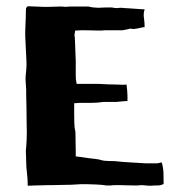

<svg xmlns="http://www.w3.org/2000/svg" viewBox="-20 -578 565 616"><path d="M444 -548Q441 -539 441 -530Q441 -525 442.5 -515Q444 -505 444 -491Q440 -491 429.5 -488.5Q419 -486 410 -485Q406 -485 402.5 -485.5Q399 -486 398 -486Q394 -486 393 -485L374 -481H318Q311 -480 304.5 -480Q298 -480 292 -480Q286 -480 275 -480.5Q264 -481 243 -481Q239 -481 233.5 -480.5Q228 -480 225 -480H221Q221 -475 220 -472Q219 -469 219 -464Q220 -461 220.5 -449Q221 -437 221.5 -422.5Q222 -408 222.5 -396Q223 -384 223 -381V-336Q223 -328 223.5 -323Q224 -318 226 -309H284Q300 -309 314 -308Q328 -307 345 -307Q354 -307 362.5 -306.5Q371 -306 374 -306Q383 -306 386 -307Q387 -298 388 -288Q389 -278 389 -270V-254Q385 -254 374 -253Q363 -252 354 -251H312Q293 -248 275 -248H273H271H270H268H267H257H256H254H253H252H251H250H246H245H241H240H238H237Q233 -248 228.5 -247.5Q224 -247 222 -247H218V-210Q218 -196 218.5 -181Q219 -166 222 -155Q222 -137 222.5 -121.5Q223 -106 223 -93V-76H225Q229 -76 237.5 -74.5Q246 -73 261 -71Q276 -69 286.5 -68Q297 -67 306 -64Q311 -62 327.5 -61.5Q344 -61 349 -61Q374 -58 398 -57Q422 -56 447 -54H483Q487 -54 492 -55.5Q497 -57 499 -57Q504 -39 504.5 -22Q505 -5 505 12Q497 17 485 17Q473 17 462 18Q455 18 447 17Q439 16 431 16Q426 17 420.5 17Q415 17 409 17Q397 17 385.5 16.5Q374 16 366 16Q358 16 350.5 16Q343 16 336 17H321Q310 15 290.5 14Q271 13 261 13H250Q245 13 238 13Q231 13 221 14Q211 15 192.5 15Q174 15 146 16H142H141H140H139H138H136H135H134H133Q125 16 114.5 16.5Q104 17 94.5 17Q85 17 78 17.5Q71 18 69 18Q69 -3 66.5 -23Q64 -43 64 -60Q64 -70 63.5 -78.5Q63 -87 63 -91Q63 -101 64 -105Q65 -118 65.5 -130.5Q66 -143 66 -156Q66 -162 65.5 -180.5Q65 -199 65 -231Q65 -238 64.5 -251.5Q64 -265 64 -274V-290L62 -321V-326Q62 -333 63.5 -346.5Q65 -360 65 -371V-379Q64 -402 63 -419.5Q62 -437 61 -461V-478Q61 -490 62 -506.5Q63 -523 63 -542Q63 -547 63.5 -550.5Q64 -554 69 -558L120 -556H136Q145 -556 154.5 -556.5Q164 -557 173 -557Q184 -557 189 -556Q193 -556 196.5 -556.5Q200 -557 204 -557H209H210H211H214H216H227H228H229H230H231H234H237H249H250H251H252H255H257H258Q268 -557 269 -556Q271 -555 281 -554Q291 -553 296 -553Q299 -553 305 -553.5Q311 -554 318 -554H325H326H327H328H329H330H336H337H338H339Q344 -553 348 -552.5Q352 -552 356 -552Q358 -552 360.5 -552.5Q363 -553 366 -553Q375 -553 380 -552Q381 -552 390.5 -551.5Q400 -551 412 -550Q424 -549 433.5 -548.5Q443 -548 444 -548Z"/></svg>

Font: Kirang Haerang sl
Style: Regular
Weight: 400
Version: Version 1.00